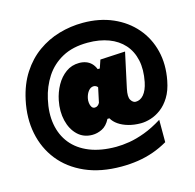

<svg xmlns="http://www.w3.org/2000/svg" viewBox="-122 -843 1146 1127"><g transform="rotate(-15 451.0 -280.0)"><path d="M480 157Q354 157 260.5 115.5Q167 74 109.5 1.5Q52 -71 33 -165.8Q14 -260.5 37 -367Q56.5 -458 99.5 -524.2Q142.5 -590.5 202.2 -633.2Q262 -676 332.5 -696.5Q403 -717 477 -717Q578.5 -717 659 -681.8Q739.5 -646.5 793 -584.2Q846.5 -522 867 -439.2Q887.5 -356.5 869 -261Q858 -203 834 -164Q810 -125 779.2 -102Q748.5 -79 716.2 -69Q684 -59 656 -59Q614.5 -59 580.2 -68.8Q546 -78.5 521.2 -95.5Q496.5 -112.5 484 -135H472Q452 -96 422.5 -81.5Q393 -67 363 -67Q309.5 -67 273.8 -101.5Q238 -136 224.5 -192.2Q211 -248.5 224 -314Q233.5 -361.5 256.5 -402.8Q279.5 -444 314.8 -469.5Q350 -495 396 -495Q418 -495 436.8 -488.2Q455.5 -481.5 469.5 -467.5Q483.5 -453.5 492 -432H505L522 -482L674 -490Q664 -444 653.2 -394Q642.5 -344 631.5 -293.5L628 -277Q617.5 -228.5 629.8 -208.8Q642 -189 659 -189Q672.5 -189 684.8 -195Q697 -201 707.5 -213.2Q718 -225.5 726 -244Q734 -262.5 739 -287Q753.5 -360.5 741 -418Q728.5 -475.5 692.8 -515.5Q657 -555.5 601.8 -576.2Q546.5 -597 475 -597Q383.5 -597 320 -562.2Q256.5 -527.5 218.2 -468.8Q180 -410 164 -338Q145.5 -256 157.5 -187.2Q169.5 -118.5 210 -68.2Q250.5 -18 318.5 9.5Q386.5 37 480 37Q516.5 37 560.8 29.8Q605 22.5 656 3.5Q707 -15.5 764 -51V85Q721 110 675.5 126Q630 142 581.2 149.5Q532.5 157 480 157ZM418 -218Q428 -218 435.8 -224Q443.5 -230 448 -239L467 -328Q464 -333.5 457.2 -337.2Q450.5 -341 443 -341Q424.5 -341 411 -324.2Q397.5 -307.5 392 -282Q389 -268 390.8 -253.2Q392.5 -238.5 399.2 -228.2Q406 -218 418 -218Z"/></g></svg>

Font: Commissioner Thin Black
Style: Regular
Weight: 900
Version: Version 1.000